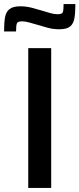

<svg xmlns="http://www.w3.org/2000/svg" viewBox="-47 -925 391 945"><path d="M92 0V-688H205V0ZM-27 -770Q-27 -811 -22.5 -838.5Q-18 -866 -0.5 -880Q17 -894 53 -894Q81 -894 108.5 -887Q136 -880 162 -872Q182 -866 200.5 -860.5Q219 -855 237 -855Q259 -855 262.5 -865.5Q266 -876 266 -905H324Q324 -864 319.5 -836.5Q315 -809 298.5 -795Q282 -781 245 -781Q215 -781 189 -788Q163 -795 137 -803Q116 -809 96.5 -814.5Q77 -820 61 -820Q40 -820 36 -809.5Q32 -799 32 -770Z"/></svg>

Font: Saira Thin Medium
Style: Regular
Weight: 500
Version: Version 1.101